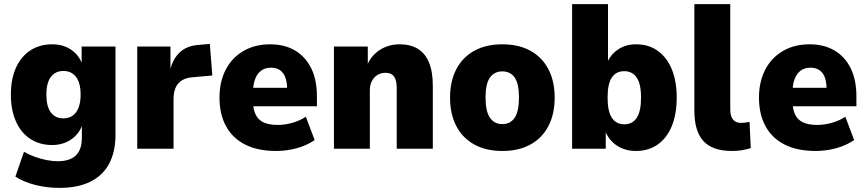

<svg xmlns="http://www.w3.org/2000/svg" viewBox="-20 -725 4225 936"><path d="M270 191Q210 191 153.5 177Q97 163 55 136L97 15Q121 29 150 39.5Q179 50 208 55.5Q237 61 261 61Q321 61 350 32.5Q379 4 379 -53V-116H381Q366 -72 326.5 -45Q287 -18 234 -18Q173 -18 127.5 -48Q82 -78 57.5 -133.5Q33 -189 33 -263Q33 -339 57.5 -394Q82 -449 127.5 -479Q173 -509 235 -509Q288 -509 327 -482.5Q366 -456 381 -411H378V-498H543V-68Q543 15 512 73Q481 131 420 161Q359 191 270 191ZM289 -148Q329 -148 351 -178Q373 -208 373 -264Q373 -320 351 -349.5Q329 -379 289 -379Q249 -379 227.5 -349.5Q206 -320 206 -264Q206 -207 227.5 -177.5Q249 -148 289 -148Z M649 0V-498H811V-375H808Q819 -433 854 -467.5Q889 -502 948 -506L1003 -511L1015 -357L915 -348Q872 -344 849 -318Q826 -292 826 -240V0Z M1327 11Q1237 11 1175.5 -20Q1114 -51 1082 -109.5Q1050 -168 1050 -249Q1050 -326 1080 -384.5Q1110 -443 1166 -476Q1222 -509 1297 -509Q1367 -509 1418 -479Q1469 -449 1497 -392.5Q1525 -336 1525 -255V-207H1195V-297H1393L1380 -283Q1380 -343 1359.5 -369Q1339 -395 1301 -395Q1273 -395 1253.5 -381Q1234 -367 1223.5 -339Q1213 -311 1213 -267V-238Q1213 -195 1225.5 -168Q1238 -141 1264.5 -128.5Q1291 -116 1335 -116Q1369 -116 1406 -126.5Q1443 -137 1471 -156L1514 -42Q1474 -15 1425 -2Q1376 11 1327 11Z M1608 0V-498H1773V-408H1770Q1791 -456 1833 -482.5Q1875 -509 1929 -509Q1981 -509 2017 -487Q2053 -465 2071.5 -420Q2090 -375 2090 -307V0H1914V-296Q1914 -323 1907.5 -339.5Q1901 -356 1889 -363Q1877 -370 1859 -370Q1837 -370 1820 -359.5Q1803 -349 1793 -330Q1783 -311 1783 -285V0Z M2429 11Q2350 11 2293 -20Q2236 -51 2205 -109.5Q2174 -168 2174 -249Q2174 -330 2205 -388.5Q2236 -447 2293 -478Q2350 -509 2429 -509Q2508 -509 2565 -478Q2622 -447 2653 -388.5Q2684 -330 2684 -249Q2684 -168 2653 -109.5Q2622 -51 2565 -20Q2508 11 2429 11ZM2429 -120Q2468 -120 2489 -151Q2510 -182 2510 -249Q2510 -317 2489 -347Q2468 -377 2429 -377Q2390 -377 2368.5 -347Q2347 -317 2347 -249Q2347 -182 2368.5 -151Q2390 -120 2429 -120Z M3080 11Q3027 11 2987 -15.5Q2947 -42 2928 -91H2933V0H2769V-705H2944V-415H2938Q2955 -458 2992.5 -483.5Q3030 -509 3081 -509Q3143 -509 3187.5 -476.5Q3232 -444 3255.5 -386Q3279 -328 3279 -249Q3279 -170 3255.5 -111.5Q3232 -53 3187 -21Q3142 11 3080 11ZM3023 -119Q3063 -119 3084 -150.5Q3105 -182 3105 -249Q3105 -317 3083.5 -347.5Q3062 -378 3023 -378Q2984 -378 2963 -347.5Q2942 -317 2942 -249Q2942 -182 2963 -150.5Q2984 -119 3023 -119Z M3548 11Q3454 11 3409.5 -37Q3365 -85 3365 -186V-705H3540V-193Q3540 -171 3545.5 -156.5Q3551 -142 3562.5 -134Q3574 -126 3592 -126Q3604 -126 3614.5 -127.5Q3625 -129 3634 -131L3640 -3Q3617 4 3595.5 7.5Q3574 11 3548 11Z M3957 11Q3867 11 3805.5 -20Q3744 -51 3712 -109.5Q3680 -168 3680 -249Q3680 -326 3710 -384.5Q3740 -443 3796 -476Q3852 -509 3927 -509Q3997 -509 4048 -479Q4099 -449 4127 -392.5Q4155 -336 4155 -255V-207H3825V-297H4023L4010 -283Q4010 -343 3989.5 -369Q3969 -395 3931 -395Q3903 -395 3883.5 -381Q3864 -367 3853.5 -339Q3843 -311 3843 -267V-238Q3843 -195 3855.5 -168Q3868 -141 3894.5 -128.5Q3921 -116 3965 -116Q3999 -116 4036 -126.5Q4073 -137 4101 -156L4144 -42Q4104 -15 4055 -2Q4006 11 3957 11Z"/></svg>

Font: Nunito Sans 10pt SemiCondensed Black
Style: Regular
Weight: 900
Width: 4
Designer: Vernon Adams
Foundry: Vernon Adams
Version: Version 3.101;gftools[0.9.27]